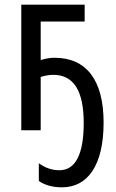

<svg xmlns="http://www.w3.org/2000/svg" viewBox="-20 -557 495 821"><path d="M342 -537H71V0H154V-228C171 -233 189 -237 208 -237C296 -237 338 -167 338 -31C338 102 303 171 234 171C201 171 172 160 146 141V217C173 235 205 244 245 244C355 244 423 150 423 -33C423 -215 349 -310 213 -310C194 -310 175 -307 154 -300V-465H342Z"/></svg>

Font: Noto Sans Condensed
Style: Regular
Weight: 400
Width: 3
Designer: Monotype Design Team
Foundry: Monotype Imaging Inc.
Version: Version 2.013